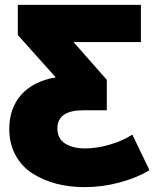

<svg xmlns="http://www.w3.org/2000/svg" viewBox="-20 -562 634 789"><path d="M327.1 207Q265.6 207 211.4 192.9Q157.2 178.7 113.3 150.6Q69.3 122.6 43.7 75.4Q18.1 28.3 18.1 -32.2Q18.1 -116.7 67.1 -172.4Q116.2 -228 209 -244.1L53.2 -418V-542H559.1V-389.2H282.2L418.9 -233.9V-108.9H323.2Q215.8 -108.9 215.8 -34.2Q215.8 7.8 247.6 27.8Q279.3 47.9 330.1 47.9Q377.4 47.9 430.4 32.5Q483.4 17.1 523.9 -8.8L594.2 137.2Q541.5 169.4 470.5 188.2Q399.4 207 327.1 207Z"/></svg>

Font: Montserrat ExtraBold
Style: Regular
Weight: 800
Designer: Julieta Ulanovsky
Foundry: Julieta Ulanovsky
Version: Version 9.000